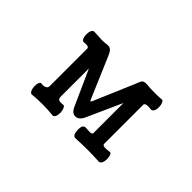

<svg xmlns="http://www.w3.org/2000/svg" viewBox="-67 -829 1135 1135"><g transform="rotate(45 500.0 -261.5)"><path d="M265.6 -422.9V-109.4Q265.6 -92.8 247.1 -86.9Q234.4 -83 220.7 -85.9Q210.9 -87.9 206.1 -74.2Q201.2 -61.5 202.1 -43Q203.1 -24.4 210 -11.7Q216.8 2 227.5 0Q263.7 -3.9 310.5 -3.9Q359.4 -3.9 399.4 1Q410.2 1 417 -12.7Q421.9 -25.4 421.9 -43.9Q420.9 -62.5 415 -75.2Q409.2 -89.8 399.4 -87.9Q375 -85.9 367.2 -88.9Q355.5 -93.8 355.5 -110.4V-347.7L458 -120.1Q473.6 -89.8 499 -89.8Q524.4 -89.8 542 -120.1L644.5 -347.7V-94.7Q644.5 -85.9 625 -85Q615.2 -85 590.8 -86.9H586.9Q563.5 -84 565.4 -42Q567.4 1 590.8 1Q640.6 -2 690.4 -2Q741.2 -2 786.1 1Q797.9 1 804.7 -13.7Q810.5 -25.4 810.5 -43.9Q810.5 -62.5 804.7 -75.2Q799.8 -87.9 792 -85.9Q765.6 -82 753.9 -83Q734.4 -84 734.4 -95.7V-422.9Q734.4 -433.6 752 -436.5Q765.6 -438.5 781.2 -435.5Q795.9 -432.6 803.7 -446.3Q810.5 -458 810.5 -477.5Q810.5 -496.1 804.7 -509.8Q797.9 -524.4 789.1 -522.5Q748 -519.5 722.7 -520.5Q696.3 -520.5 668 -523.4Q644.5 -525.4 634.8 -517.6Q627.9 -512.7 621.1 -495.1L615.2 -479.5L506.8 -225.6Q503.9 -216.8 500 -216.8Q497.1 -216.8 493.2 -225.6L386.7 -475.6L382.8 -484.4Q373 -505.9 365.2 -513.7Q353.5 -525.4 333 -523.4Q308.6 -519.5 286.1 -520.5Q270.5 -520.5 230.5 -523.4H226.6Q214.8 -524.4 208 -510.7Q202.1 -499 202.1 -480.5Q202.1 -462.9 207 -450.2Q213.9 -435.5 224.6 -435.5L233.4 -436.5Q249 -437.5 254.9 -435.5Q265.6 -432.6 265.6 -422.9Z"/></g></svg>

Font: GungsuhChe
Style: Regular
Weight: 400
Monospace: yes
Version: Version 2.21